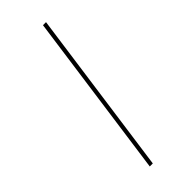

<svg xmlns="http://www.w3.org/2000/svg" viewBox="-286 -844 984 984"><g transform="rotate(-45 206.5 -351.5)"><path d="M168 98H146L271 -801H293Z"/></g></svg>

Font: FiraGO Thin
Style: Italic
Weight: 100
Italic angle: -8°
Designer: bBox Type GmbH
Foundry: bBox Type GmbH
Version: Version 1.001